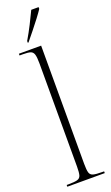

<svg xmlns="http://www.w3.org/2000/svg" viewBox="-183 -995 595 1031"><g transform="rotate(-20 115.0 -479.5)"><path d="M8 0V-10H18Q53 -10 69 -14.5Q85 -19 89.5 -34.5Q94 -50 94 -84V-673Q94 -709 89 -725Q84 -741 70 -745.5Q56 -750 27 -750H8V-760H135V-84Q135 -50 139.5 -34.5Q144 -19 160 -14.5Q176 -10 211 -10H222V0ZM73 -809Q96 -848 115.5 -886.5Q135 -925 151 -959H193V-949Q182 -932 161.5 -905Q141 -878 118.5 -850Q96 -822 77 -799H73Z"/></g></svg>

Font: Noto Serif Display Condensed ExtraLight
Style: Regular
Weight: 200
Width: 3
Designer: Monotype Design Team
Foundry: Monotype Imaging Inc.
Version: Version 2.009